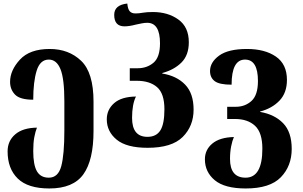

<svg xmlns="http://www.w3.org/2000/svg" viewBox="-20 -825 1714 1086"><path d="M259 241Q394 241 451.5 161Q509 81 509 -84V-250Q509 -414 439 -481Q369 -548 261 -548Q148 -548 92.5 -487.5Q37 -427 37 -362Q37 -319 65 -290Q93 -261 168 -261Q168 -363 187.5 -425.5Q207 -488 256 -488Q300 -488 322 -434Q344 -380 344 -252V-87Q344 50 326.5 115Q309 180 256 180Q210 180 189 144Q168 108 168 29Q168 -17 174 -49Q180 -81 189 -103Q109 -102 66 -65Q23 -28 23 31Q23 129 80.5 185Q138 241 259 241Z M815 11Q952 11 1013.5 -50.5Q1075 -112 1075 -205Q1075 -297 1027 -346.5Q979 -396 898 -409V-412Q965 -430 1006.5 -471.5Q1048 -513 1048 -586Q1048 -672 989 -714.5Q930 -757 845 -757Q809 -757 787.5 -753Q766 -749 746 -749Q725 -749 714 -761Q703 -773 700 -805Q626 -797 626 -741Q626 -676 684 -676Q712 -676 749 -686Q768 -690 783 -693Q798 -696 813 -696Q885 -696 885 -580Q885 -501 848 -470Q811 -439 759 -439H714V-368H754Q827 -368 868.5 -332Q910 -296 910 -207Q910 -124 887 -87.5Q864 -51 814 -51Q727 -51 727 -158Q727 -235 749 -279Q667 -278 625.5 -241.5Q584 -205 584 -150Q584 -81 640 -35Q696 11 815 11Z M1370 241Q1507 241 1568.5 177.5Q1630 114 1630 17Q1630 -78 1581.5 -128Q1533 -178 1451 -192V-194Q1519 -212 1561 -256Q1603 -300 1603 -373Q1603 -462 1540.5 -505Q1478 -548 1377 -548Q1271 -548 1219.5 -510.5Q1168 -473 1168 -423Q1168 -386 1194.5 -366Q1221 -346 1290 -346Q1290 -488 1366 -488Q1439 -488 1439 -367Q1439 -287 1402.5 -254Q1366 -221 1314 -221H1265V-152H1309Q1381 -152 1422.5 -113.5Q1464 -75 1464 16Q1464 180 1369 180Q1281 180 1281 74Q1281 35 1287.5 2.5Q1294 -30 1303 -50Q1223 -48 1181 -13Q1139 22 1139 76Q1139 148 1195 194.5Q1251 241 1370 241Z"/></svg>

Font: Noto Serif Georgian SemiCondensed Extra
Style: Regular
Weight: 800
Width: 4
Designer: Monotype Design Team
Foundry: Monotype Imaging Inc.
Version: Version 1.901